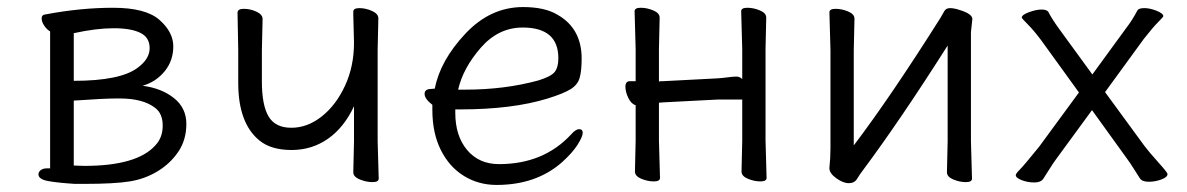

<svg xmlns="http://www.w3.org/2000/svg" viewBox="-20 -506 3363 544"><path d="M189 -37 219 -36Q368 -36 420 -94Q441 -116 441 -150Q441 -184 420 -200Q386 -227 319 -227H309Q276 -227 189 -221ZM189 -412V-277Q321 -277 370 -314Q404 -339 404 -369.5Q404 -400 377.5 -413Q351 -426 302 -426Q253 -426 189 -412ZM192 15Q144 12 116.5 7Q89 2 89 -12Q89 -19 95.5 -24Q102 -29 113 -29H122V-417Q113 -422 105.5 -433Q98 -444 98 -454Q98 -464 108 -465Q208 -484 300.5 -484Q393 -484 432 -449.5Q471 -415 471 -374.5Q471 -334 446.5 -304Q422 -274 384 -263Q438 -256 473 -228Q508 -200 508 -155Q508 -110 485.5 -76.5Q463 -43 427 -21Q391 1 347.5 8Q304 15 220 15Z M981 -18 983 -106V-205Q955 -145 909.5 -113Q864 -81 806 -81Q748 -81 715 -108Q655 -157 655 -271V-364L653 -470Q653 -481 671 -481Q689 -481 706.5 -473Q724 -465 724 -452L722 -364V-275Q722 -208 741 -176Q760 -144 805.5 -144Q851 -144 891.5 -176Q932 -208 957.5 -263Q983 -318 983 -385L981 -463V-473Q981 -483 998.5 -483Q1016 -483 1034 -475Q1052 -467 1052 -454L1050 -365V-106L1053 0Q1053 10 1035.5 10Q1018 10 999.5 2.5Q981 -5 981 -18Z M1298 -252Q1410 -252 1505 -278Q1541 -289 1551.5 -302Q1562 -315 1562 -341Q1562 -428 1461 -428Q1392 -428 1342 -370.5Q1292 -313 1278 -252ZM1202 -254 1212 -255Q1227 -334 1298 -410Q1369 -486 1462 -486Q1524 -486 1560 -464Q1628 -425 1628 -340Q1628 -306 1622.5 -286Q1617 -266 1597 -253.5Q1577 -241 1532 -227Q1432 -196 1283 -196H1270V-186Q1270 -121 1303.5 -81Q1337 -41 1394 -41Q1520 -41 1598 -125Q1611 -140 1621 -140Q1631 -140 1631 -129.5Q1631 -119 1616.5 -96Q1602 -73 1572 -46Q1499 18 1387 18Q1336 18 1294.5 -7.5Q1253 -33 1229 -81Q1205 -129 1205 -195V-209Q1183 -226 1183 -240Q1183 -254 1202 -254Z M2081 -20 2083 -108V-224H2014L1860 -216L1847 -215V-108L1850 -2Q1850 8 1832.5 8Q1815 8 1797 0.5Q1779 -7 1779 -20L1781 -108V-208Q1769 -211 1760.5 -228Q1752 -245 1752 -260.5Q1752 -276 1765 -276H1781V-367L1778 -474Q1778 -484 1795.5 -484Q1813 -484 1831 -476.5Q1849 -469 1849 -456L1847 -367V-275Q1850 -276 1854 -276H1859L2013 -284Q2028 -285 2042.5 -287Q2057 -289 2066.5 -289Q2076 -289 2083 -282V-367L2080 -474Q2080 -484 2097.5 -484Q2115 -484 2133 -476.5Q2151 -469 2151 -456L2149 -367V-108L2152 -2Q2152 8 2134.5 8Q2117 8 2099 0.5Q2081 -7 2081 -20Z M2663 -18 2665 -106V-377Q2531 -166 2426 -25Q2416 -12 2408.5 0.5Q2401 13 2385 13Q2369 13 2349.5 -1Q2330 -15 2330 -29V-31Q2333 -58 2333 -86V-364L2330 -471Q2330 -481 2347.5 -481Q2365 -481 2383 -473.5Q2401 -466 2401 -453L2399 -364V-94Q2503 -231 2645 -456Q2650 -464 2655 -473.5Q2660 -483 2671.5 -483Q2683 -483 2698 -478Q2735 -467 2735 -452L2731 -415V-106L2734 0Q2734 10 2716.5 10Q2699 10 2681 2.5Q2663 -5 2663 -18Z M3074 -194 2973 -56Q2964 -44 2953.5 -27Q2943 -10 2936 0.5Q2929 11 2910.5 11Q2892 11 2875 4.5Q2858 -2 2858 -10Q2858 -14 2869.5 -25.5Q2881 -37 2924 -90L3037 -244L2930 -392Q2909 -420 2892 -437Q2875 -454 2875 -456Q2875 -464 2895.5 -471.5Q2916 -479 2931.5 -479Q2947 -479 2951 -471Q2960 -453 2981 -424L3075 -295L3172 -428Q3187 -447 3203 -477Q3207 -483 3222.5 -483Q3238 -483 3257 -475.5Q3276 -468 3276 -460Q3276 -458 3261.5 -443.5Q3247 -429 3221 -396L3111 -245L3223 -92Q3235 -76 3261.5 -46.5Q3288 -17 3288 -13Q3288 -4 3270.5 2.5Q3253 9 3234.5 9Q3216 9 3209.5 -1Q3203 -11 3192 -28.5Q3181 -46 3172 -58Z"/></svg>

Font: ToneOZ-Pinyin-WenKai-Regular
Style: Regular
Weight: 400
Designer: Fontworks Inc.
Foundry: ToneOZ
Version: Version 0.240331